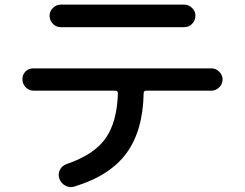

<svg xmlns="http://www.w3.org/2000/svg" viewBox="-20 -755 1040 815"><path d="M238.3 -735.4H761.7Q781.2 -735.4 795.4 -721.2Q809.6 -707 809.6 -688.5Q809.6 -668.9 795.9 -654.3Q782.2 -639.6 761.7 -639.6H238.3Q218.8 -639.6 204.6 -653.8Q190.4 -668 190.4 -688.5Q190.4 -707 204.6 -721.2Q218.8 -735.4 238.3 -735.4ZM122.1 -370.1Q103.5 -370.1 89.4 -384.3Q75.2 -398.4 75.2 -418.5Q75.2 -438.5 88.4 -451.7Q101.6 -464.8 122.1 -464.8H877Q896.5 -464.8 910.6 -450.7Q924.8 -436.5 924.8 -418Q924.8 -398.4 910.6 -384.3Q896.5 -370.1 877 -370.1H600.6Q589.8 -370.1 589.8 -359.4Q586.9 -200.2 516.6 -104.5Q446.3 -8.8 294.9 37.1Q275.4 43 256.8 32.7Q238.3 22.5 231.4 2Q225.6 -16.6 234.4 -34.2Q243.2 -51.8 262.7 -58.6Q377.9 -97.7 427.2 -166.5Q476.6 -235.4 480.5 -358.4Q480.5 -370.1 468.8 -370.1Z"/></svg>

Font: Rounded-X Mgen+ 1m medium
Style: Regular
Weight: 500
Designer: [Source Han Sans]
Ryoko NISHIZUKA  (kana & ideographs); Paul D. Hunt (Latin, Greek & Cyrillic); Wenlong ZHANG  (bopomofo
Version: Version 1.059.20150602